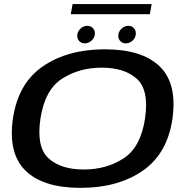

<svg xmlns="http://www.w3.org/2000/svg" viewBox="-20 -926 930 952"><path d="M379.5 5.5Q564 5.5 687 -79Q810 -163.5 835 -337.5Q859.5 -511.5 772 -596.5Q684.5 -681.5 500 -681.5Q315.5 -681.5 192.5 -597Q69.5 -512.5 44 -337.5Q19.5 -164.5 107 -79.5Q194.5 5.5 379.5 5.5ZM395 -85.5Q282.5 -85.5 221 -140.8Q159.5 -196 180.5 -337.5Q202 -480 286.8 -535.2Q371.5 -590.5 484.5 -590.5Q597 -590.5 658.5 -535.2Q720 -480 699 -337.5Q677.5 -196 592.8 -140.8Q508 -85.5 395 -85.5ZM400.5 -711Q419 -711 434.8 -725.5Q450.5 -740 450.5 -760.5Q450.5 -776.5 439.8 -787.2Q429 -798 413 -798Q393.5 -798 378.2 -783.2Q363 -768.5 363 -748.5Q363 -732.5 373.2 -721.8Q383.5 -711 400.5 -711ZM603.5 -711Q623.5 -711 638.5 -725.5Q653.5 -740 653.5 -760.5Q653.5 -776.5 643.2 -787.2Q633 -798 616.5 -798Q597 -798 581.8 -783.2Q566.5 -768.5 566.5 -748.5Q566.5 -732.5 577 -721.8Q587.5 -711 603.5 -711ZM331 -855.5H723L732 -906H340Z"/></svg>

Font: Anybody Expanded Medium
Style: Italic
Weight: 500
Width: 7
Italic angle: -10°
Version: Version 1.113;gftools[0.9.25]